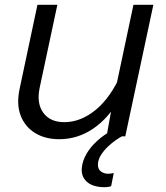

<svg xmlns="http://www.w3.org/2000/svg" viewBox="-20 -568 690 800"><path d="M219 -548 145 -201Q132 -137 160.5 -98Q189 -59 248 -59Q316 -59 378.5 -110Q441 -161 486 -263L479 -157Q432 -75 367.5 -31.5Q303 12 227 12Q167 12 125 -14.5Q83 -41 65.5 -88Q48 -135 62 -199L136 -548ZM619 -548 502 0H424L448 -133L536 -548ZM443 208Q436 210 429.5 211Q423 212 417 212Q367 212 342 189.5Q317 167 321 130Q324 101 341 72Q358 43 387 17Q416 -9 455 -29L488 0Q466 12 443 31Q420 50 404.5 72Q389 94 388 116Q387 136 400 146Q413 156 431 156Q438 156 443 155Q448 154 454 153Z"/></svg>

Font: Azeret Mono Thin Light
Style: Italic
Weight: 300
Italic angle: -12°
Version: Version 1.002